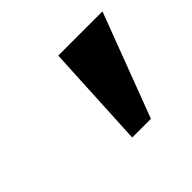

<svg xmlns="http://www.w3.org/2000/svg" viewBox="-78 -816 479 479"><g transform="rotate(-45 161.0 -576.5)"><path d="M152 -439 166 -714H322L218 -439Z"/></g></svg>

Font: Noto Serif
Style: Italic
Weight: 400
Italic angle: -12°
Designer: Monotype Design Team
Foundry: Monotype Imaging Inc.
Version: Version 2.013